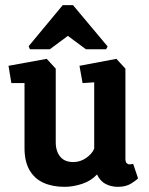

<svg xmlns="http://www.w3.org/2000/svg" viewBox="-20 -720 579 744"><path d="M230 4Q183 4 148 -12Q113 -28 94 -61.5Q75 -95 75 -146V-398H24L13 -465L161 -492L196 -454V-169Q196 -150 201 -135.5Q206 -121 215 -111Q224 -101 236.5 -96.5Q249 -92 264 -92Q291 -92 314 -108Q337 -124 345 -144V-401L300 -398L288 -465L431 -492L466 -454V-105Q466 -92 471 -87.5Q476 -83 482 -83Q487 -83 491 -84Q495 -85 496 -85L515 -29Q509 -22 488.5 -9Q468 4 437 4Q411 4 389.5 -7Q368 -18 356 -44Q333 -19 298 -7.5Q263 4 230 4ZM96 -529 91 -541 223 -700H263L397 -540L391 -529H313L243 -581L173 -529Z"/></svg>

Font: Kreon Light
Style: Bold
Weight: 700
Version: Version 2.002